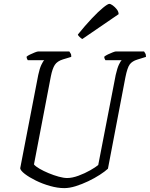

<svg xmlns="http://www.w3.org/2000/svg" viewBox="-20 -969 772 989"><path d="M311 0Q277 0 238 -11Q199 -22 164.5 -39Q130 -56 108 -73Q86 -90 84 -102L177 -583Q184 -616 193 -635Q202 -654 208 -659H123Q122 -661 119.5 -665.5Q117 -670 117 -677Q122 -682 134.5 -688Q147 -694 159.5 -699Q172 -704 178 -704H337Q339 -701 343.5 -694Q348 -687 347 -676L304 -663Q275 -654 262.5 -635Q250 -616 242 -576L155 -122Q163 -112 183.5 -100Q204 -88 230.5 -77Q257 -66 282.5 -59Q308 -52 326 -52Q352 -52 384.5 -64Q417 -76 445 -92Q473 -108 486 -119L576 -583Q584 -618 592.5 -636Q601 -654 607 -659H523Q522 -661 519.5 -665.5Q517 -670 517 -677Q524 -683 536.5 -689Q549 -695 561 -699.5Q573 -704 577 -704H722Q724 -700 728 -694.5Q732 -689 732 -676L687 -662Q661 -654 648.5 -637.5Q636 -621 626 -571L536 -100Q521 -86 494 -68.5Q467 -51 434.5 -35.5Q402 -20 370 -10Q338 0 311 0ZM404 -768Q398 -771 390 -778.5Q382 -786 381 -791Q419 -838 452.5 -873.5Q486 -909 510.5 -929Q535 -949 543 -949Q550 -949 561 -941Q572 -933 581.5 -921Q591 -909 591 -896Z"/></svg>

Font: Texturina Thin
Style: Italic
Weight: 100
Italic angle: -11°
Designer: Guillermo Torres Carreño
Foundry: Omnibus-Type
Version: Version 1.002; ttfautohint (v1.8.3)